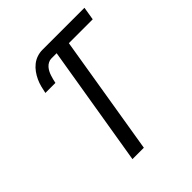

<svg xmlns="http://www.w3.org/2000/svg" viewBox="-200 -868 1001 1001"><g transform="rotate(-45 300.0 -367.5)"><path d="M202 0 313 -670H274Q263 -670 252 -664.5Q241 -659 233 -650Q225 -641 219.5 -630.5Q214 -620 210.5 -609Q207 -598 204 -587Q201 -576 199 -565H125Q129 -585 134 -604.5Q139 -624 147.5 -642.5Q156 -661 168.5 -678.5Q181 -696 197.5 -709Q214 -722 233.5 -728.5Q253 -735 273 -735H583L571 -662H395L286 0Z"/></g></svg>

Font: Iosevka Aile Oblique
Style: Regular
Weight: 400
Italic angle: -9°
Designer: Belleve Invis
Foundry: Belleve Invis
Version: Version 31.1.0; ttfautohint (v1.8.4)